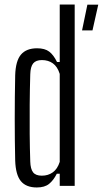

<svg xmlns="http://www.w3.org/2000/svg" viewBox="-20 -820 454 847"><path d="M142.5 7Q95 7 72 -21Q49 -49 47 -112Q46 -155 45.5 -201.2Q45 -247.5 45 -295.5Q45 -343.5 45.5 -392Q46 -440.5 47 -488Q49 -552 72.8 -579.5Q96.5 -607 143.5 -607Q178 -607 197.2 -592.2Q216.5 -577.5 231.5 -546.5H243.5V-800H309.5V0H243.5V-53.5H230.5Q216 -24.5 196.5 -8.8Q177 7 142.5 7ZM164.5 -45Q192.5 -45 213 -59.8Q233.5 -74.5 243.5 -106V-494Q233.5 -526 213.2 -540.5Q193 -555 165 -555Q138.5 -555 126.5 -540.5Q114.5 -526 113.5 -492.5Q111.5 -424 111 -358Q110.5 -292 111 -229.5Q111.5 -167 113.5 -107.5Q114.5 -74.5 126 -59.8Q137.5 -45 164.5 -45ZM342 -686 365.5 -799.5H413.5L388 -686Z"/></svg>

Font: Big Shoulders Display Thin
Style: Regular
Weight: 400
Version: Version 2.002